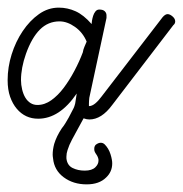

<svg xmlns="http://www.w3.org/2000/svg" viewBox="-20 -322 479 503"><path d="M406 -277Q413 -285 419 -285Q425 -285 432 -279Q439 -273 439 -266Q439 -260 434 -256L274 -47Q246 -9 214 -9Q207 -9 199 -12Q192 1 184 15.5Q176 30 168.5 44Q161 58 157 71Q154 80 154 88Q154 91 154 93Q156 111 170 118Q184 125 202 125Q221 125 230 116Q238 108 238 99Q238 97 238 96Q237 89 232 82Q227 75 227 70Q227 68 227 67Q227 62 230 58Q237 52 244 52Q250 52 254.5 56.5Q259 61 263 67.5Q267 74 269.5 82Q272 90 273 96Q274 101 274 106Q274 128 258 143Q240 161 207 161Q172 161 147 142.5Q122 124 119 93Q118 87 118 83Q118 70 122 55Q128 35 142 14Q147 8 151.5 0.5Q156 -7 160 -14Q171 -35 173 -39Q175 -43 177 -51Q179 -64 181 -77Q136 -11 80 -11Q63 -11 49 -17.5Q35 -24 24 -37Q13 -50 6.5 -68.5Q0 -87 0 -112Q0 -146 10.5 -179.5Q21 -213 39.5 -240.5Q58 -268 82 -285Q106 -302 134 -302Q157 -302 178 -292.5Q199 -283 220 -259Q220 -262 221 -268Q222 -274 224 -280.5Q226 -287 230 -292Q234 -297 240 -297Q250 -297 254.5 -292.5Q259 -288 259 -282Q259 -276 259 -275L214 -66Q213 -57 213 -51Q213 -50 213 -44Q221 -44 229.5 -51Q238 -58 246 -69ZM197 -185Q198 -192 201 -199Q204 -206 207 -213Q197 -237 176.5 -251.5Q156 -266 136 -266Q106 -266 84.5 -244.5Q63 -223 48 -181Q35 -144 35 -112Q35 -100 38 -87.5Q41 -75 46.5 -66Q52 -57 60 -52Q68 -47 78 -47Q97 -47 114.5 -59.5Q132 -72 147 -92Q162 -112 175 -136.5Q188 -161 197 -185Z"/></svg>

Font: Gruenewald VA
Style: Regular
Weight: 400
Designer: Peter Wiegel
Foundry: Peter Wiegel, nach dem Schriftentwurf von Dr. H. Gr¸newald
Version: Version 0.007